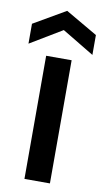

<svg xmlns="http://www.w3.org/2000/svg" viewBox="-98 -804 460 846"><g transform="rotate(10 132.0 -381.0)"><path d="M75 -551V0H189V-551ZM-11 -590 132 -676 275 -590V-679L132 -762L-11 -679Z"/></g></svg>

Font: Malmofest Medium
Style: Regular
Weight: 500
Designer: Jonny Pinhorn (Poppins), Kolossal
Version: Version 1.004;Glyphs 3.1.2 (3151)